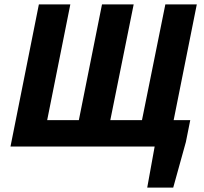

<svg xmlns="http://www.w3.org/2000/svg" viewBox="-20 -671 932 879"><path d="M28 0H688L654 188H773L831 -21L851 -121H775L881 -651H737L630 -121H485L592 -651H447L341 -121H196L302 -651H158Z"/></svg>

Font: Source Sans Pro
Style: Bold Italic
Weight: 700
Italic angle: -11°
Designer: Paul D. Hunt
Foundry: Adobe Systems Incorporated
Version: Version 3.006;hotconv 1.0.111;makeotfexe 2.5.65597